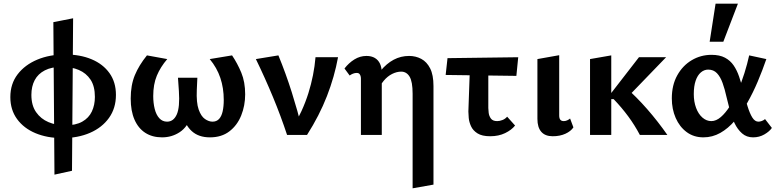

<svg xmlns="http://www.w3.org/2000/svg" viewBox="-20 -731 4203 1040"><path d="M317 17Q236 17 172.5 -9.5Q109 -36 72.5 -86Q36 -136 36 -205Q36 -277 75.5 -328.5Q115 -380 182 -408Q249 -436 333 -436Q414 -436 476 -410Q538 -384 573 -335Q608 -286 608 -217Q608 -145 570.5 -92.5Q533 -40 467.5 -11.5Q402 17 317 17ZM275 215 269 -611 376 -632 370 194ZM333 -52Q390 -52 425.5 -72Q461 -92 477.5 -127Q494 -162 494 -206Q494 -264 470.5 -299.5Q447 -335 407 -352Q367 -369 317 -369Q260 -369 223 -350Q186 -331 168 -297Q150 -263 150 -217Q150 -160 175.5 -123.5Q201 -87 242.5 -69.5Q284 -52 333 -52Z M858 13Q805 13 767 -11.5Q729 -36 708.5 -83Q688 -130 688 -197Q688 -270 710.5 -324Q733 -378 776 -431L886 -411Q849 -368 829.5 -321Q810 -274 810 -211Q810 -173 818 -141Q826 -109 843 -90.5Q860 -72 885 -72Q920 -72 937.5 -111Q955 -150 949 -238L944 -310H1049L1046 -244Q1043 -175 1056 -138Q1069 -101 1090 -86.5Q1111 -72 1131 -72Q1153 -72 1166.5 -86.5Q1180 -101 1186 -127.5Q1192 -154 1192 -190Q1192 -254 1173.5 -309Q1155 -364 1116 -411L1237 -431Q1266 -388 1287 -337.5Q1308 -287 1308 -220Q1308 -159 1286.5 -105.5Q1265 -52 1222.5 -19.5Q1180 13 1117 13Q1056 13 1019 -20.5Q982 -54 974 -106H1017Q997 -44 954 -15.5Q911 13 858 13Z M1535 0Q1501 -103 1458.5 -205.5Q1416 -308 1366 -411L1488 -431Q1529 -331 1560.5 -231Q1592 -131 1617 -31H1561Q1620 -129 1650.5 -226.5Q1681 -324 1689 -421H1811Q1792 -316 1751 -210.5Q1710 -105 1643 0Z M2215 289V-223Q2215 -289 2198.5 -316Q2182 -343 2153 -343Q2129 -343 2104 -330.5Q2079 -318 2058.5 -293.5Q2038 -269 2025 -233L1981 -250Q2009 -308 2041.5 -347.5Q2074 -387 2112.5 -407.5Q2151 -428 2196 -428Q2232 -428 2262 -412Q2292 -396 2310 -360.5Q2328 -325 2328 -265V269ZM1935 0V-305Q1935 -314 1932.5 -321Q1930 -328 1925.5 -332Q1921 -336 1913 -336Q1902 -336 1892 -332Q1882 -328 1874 -322L1846 -360Q1869 -390 1899.5 -409Q1930 -428 1965 -428Q1992 -428 2010.5 -417Q2029 -406 2038.5 -385.5Q2048 -365 2048 -334V0Z M2394 -325 2404 -416 2787 -421 2777 -320ZM2517 -127 2527 -411H2625V-146Q2625 -137 2627 -120Q2629 -103 2639 -89Q2649 -75 2673 -75Q2687 -75 2702 -81Q2717 -87 2727 -99L2770 -51Q2751 -27 2716 -10Q2681 7 2635 7Q2591 7 2566.5 -8.5Q2542 -24 2531.5 -47Q2521 -70 2519 -92Q2517 -114 2517 -127Z M2974 7Q2933 7 2912 -17Q2891 -41 2891 -87V-411L3009 -432V-106Q3009 -90 3015 -82.5Q3021 -75 3034 -75Q3043 -75 3052 -79Q3061 -83 3068 -89L3086 -41Q3072 -20 3042.5 -6.5Q3013 7 2974 7Z M3446 0Q3418 -53 3383 -100.5Q3348 -148 3304 -194H3283V-217L3441 -421H3588L3362 -187V-264Q3428 -206 3486 -139.5Q3544 -73 3595 0ZM3176 0V-411L3291 -431V0Z M3790 13Q3738 13 3699.5 -15.5Q3661 -44 3640 -92Q3619 -140 3619 -198Q3619 -270 3648.5 -323Q3678 -376 3727 -405Q3776 -434 3834 -434Q3878 -434 3907 -418.5Q3936 -403 3954 -376.5Q3972 -350 3983.5 -316Q3995 -282 4004 -246Q4017 -195 4029 -156Q4041 -117 4055 -94.5Q4069 -72 4088 -72Q4096 -72 4106 -75.5Q4116 -79 4124 -86L4161 -38Q4148 -19 4120.5 -3Q4093 13 4059 13Q4024 13 3999.5 -8.5Q3975 -30 3959 -63.5Q3943 -97 3933 -135Q3923 -173 3915 -207Q3906 -248 3894 -281.5Q3882 -315 3863.5 -334.5Q3845 -354 3816 -354Q3794 -354 3776 -338.5Q3758 -323 3748 -293.5Q3738 -264 3738 -221Q3738 -180 3750.5 -146.5Q3763 -113 3785 -94Q3807 -75 3833 -75Q3859 -75 3884.5 -97Q3910 -119 3933.5 -156Q3957 -193 3977 -239.5Q3997 -286 4012.5 -335.5Q4028 -385 4038 -431L4131 -411Q4110 -350 4084.5 -289.5Q4059 -229 4028 -174.5Q3997 -120 3960.5 -77.5Q3924 -35 3881.5 -11Q3839 13 3790 13ZM3824 -505 3856 -711H3977L3898 -505Z"/></svg>

Font: Ysabeau Office
Style: Bold
Weight: 700
Designer: Christian Thalmann (Catharsis Fonts)
Version: Version 2.001;gftools[0.9.30]; featfreeze: tnum,lnum,ss02